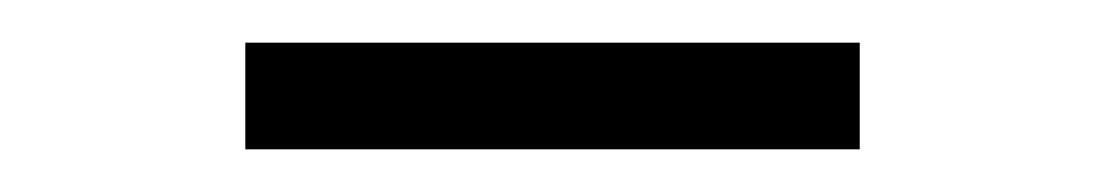

<svg xmlns="http://www.w3.org/2000/svg" viewBox="-20 -750 518 90"><path d="M95 -730H383V-680H95Z"/></svg>

Font: Roboto Serif SemiCondensed ExtraLight
Style: Regular
Weight: 250
Width: 4
Designer: Greg Gazdowicz
Foundry: Commercial Type
Version: Version 1.007